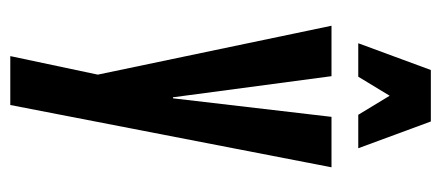

<svg xmlns="http://www.w3.org/2000/svg" viewBox="-262 -457 857 373"><g transform="rotate(90 166.5 -270.5)"><path d="M125 -32 30 -486H128L169 -178H171L207 -486H305L184 138H89ZM116 -679H216L268 -538H203L166 -599L129 -538H64Z"/></g></svg>

Font: Osterbar
Style: Regular
Weight: 500
Width: 3
Designer: Peter Wiegel, Basierend auf Erbar schmal-halbfette Grotesk v. Jacob Erbar
Foundry: Peter Wiegel
Version: Version 1.0